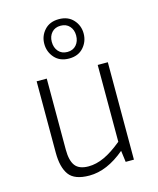

<svg xmlns="http://www.w3.org/2000/svg" viewBox="-121 -885 817 990"><g transform="rotate(-15 287.5 -390.0)"><path d="M95 0ZM475 -520V0H431L423 -61Q327 20 233 20Q154 20 124.5 -20.5Q95 -61 95 -139V-520H149V-141Q149 -82 170 -54.5Q191 -27 241 -27Q282 -27 325.5 -47Q369 -67 421 -110V-520ZM183 -696Q183 -738 211 -769Q239 -800 288 -800Q337 -800 365 -769Q393 -738 393 -696Q393 -653 365 -621.5Q337 -590 288 -590Q239 -590 211 -621.5Q183 -653 183 -696ZM353 -696Q353 -726 335.5 -745.5Q318 -765 288 -765Q258 -765 240.5 -745.5Q223 -726 223 -696Q223 -665 240.5 -645Q258 -625 288 -625Q318 -625 335.5 -645Q353 -665 353 -696Z"/></g></svg>

Font: Martel Sans ExtraLight
Style: Regular
Weight: 275
Designer: Dan Reynolds and Mathieu Réguer
Foundry: Dan Reynolds and Mathieu Réguer
Version: Version 1.002; ttfautohint (v1.1) -l 5 -r 5 -G 72 -x 0 -D la